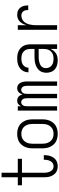

<svg xmlns="http://www.w3.org/2000/svg" viewBox="858 -1634 783 2540"><g transform="rotate(-90 1250.0 -363.5)"><path d="M321 8Q299 8 277.5 2.5Q256 -3 238 -16Q220 -29 207.5 -48Q195 -67 187.5 -87.5Q180 -108 177.5 -130.5Q175 -153 175 -175V-465H70V-520H175V-735H235V-520H420V-465H235V-175Q235 -160 236.5 -145.5Q238 -131 242 -117.5Q246 -104 252.5 -91Q259 -78 269 -67.5Q279 -57 293 -52Q307 -47 321 -47Q335 -47 348.5 -52Q362 -57 372 -66.5Q382 -76 389 -88.5Q396 -101 400 -114Q404 -127 405.5 -141Q407 -155 407 -169V-176H468V-166Q468 -145 464.5 -123.5Q461 -102 453 -82Q445 -62 432.5 -44.5Q420 -27 402.5 -15Q385 -3 364 2.5Q343 8 321 8Z M750 8Q723 8 696.5 2.5Q670 -3 646.5 -16Q623 -29 605.5 -50Q588 -71 577 -95.5Q566 -120 562 -146.5Q558 -173 558 -200V-320Q558 -347 562 -373.5Q566 -400 577 -424.5Q588 -449 605.5 -470Q623 -491 646.5 -504Q670 -517 696.5 -522.5Q723 -528 750 -528Q777 -528 803.5 -522.5Q830 -517 853.5 -504Q877 -491 894.5 -470Q912 -449 923 -424.5Q934 -400 938 -373.5Q942 -347 942 -320V-200Q942 -173 938 -146.5Q934 -120 923 -95.5Q912 -71 894.5 -50Q877 -29 853.5 -16Q830 -3 803.5 2.5Q777 8 750 8ZM750 -47Q769 -47 788 -51.5Q807 -56 823 -66.5Q839 -77 850.5 -92Q862 -107 869 -125Q876 -143 878.5 -162Q881 -181 881 -200V-320Q881 -339 878.5 -358Q876 -377 869 -395Q862 -413 850.5 -428Q839 -443 823 -453.5Q807 -464 788 -468.5Q769 -473 750 -473Q731 -473 712 -468.5Q693 -464 677 -453.5Q661 -443 649.5 -428Q638 -413 631 -395Q624 -377 621.5 -358Q619 -339 619 -320V-200Q619 -181 621.5 -162Q624 -143 631 -125Q638 -107 649.5 -92Q661 -77 677 -66.5Q693 -56 712 -51.5Q731 -47 750 -47Z M1057 0V-520H1115V-476Q1120 -487 1127 -497Q1134 -507 1144 -514.5Q1154 -522 1166 -525Q1178 -528 1190 -528Q1205 -528 1219 -523Q1233 -518 1243.5 -508Q1254 -498 1261 -484.5Q1268 -471 1272 -457Q1276 -471 1283 -484.5Q1290 -498 1300.5 -508Q1311 -518 1325 -523Q1339 -528 1354 -528Q1369 -528 1383 -523Q1397 -518 1407.5 -508Q1418 -498 1425 -485Q1432 -472 1436 -457.5Q1440 -443 1441.5 -428.5Q1443 -414 1443 -399V0H1385V-399Q1385 -412 1383 -425Q1381 -438 1374.5 -449.5Q1368 -461 1356.5 -468Q1345 -475 1332 -475Q1319 -475 1307.5 -468Q1296 -461 1289.5 -449.5Q1283 -438 1281 -425Q1279 -412 1279 -399V0H1221V-399Q1221 -412 1219 -425Q1217 -438 1210.5 -449.5Q1204 -461 1192.5 -468Q1181 -475 1168 -475Q1155 -475 1143.5 -468Q1132 -461 1125.5 -449.5Q1119 -438 1117 -425Q1115 -412 1115 -399V0Z M1723 8Q1691 8 1660 0Q1629 -8 1605 -28.5Q1581 -49 1569.5 -79.5Q1558 -110 1558 -141Q1558 -166 1565 -190.5Q1572 -215 1587.5 -234Q1603 -253 1625 -266Q1647 -279 1670.5 -286.5Q1694 -294 1719 -296.5Q1744 -299 1768 -299H1873V-352Q1873 -368 1870 -384.5Q1867 -401 1859.5 -415.5Q1852 -430 1840 -441.5Q1828 -453 1813 -460Q1798 -467 1781.5 -470Q1765 -473 1749 -473Q1727 -473 1705.5 -469Q1684 -465 1665.5 -453Q1647 -441 1636 -421.5Q1625 -402 1625 -381V-379H1564V-381Q1564 -403 1571 -424.5Q1578 -446 1591 -464Q1604 -482 1622.5 -494.5Q1641 -507 1661.5 -514.5Q1682 -522 1704.5 -525Q1727 -528 1749 -528Q1773 -528 1797 -524Q1821 -520 1843 -510Q1865 -500 1883.5 -483.5Q1902 -467 1913.5 -445.5Q1925 -424 1929.5 -400Q1934 -376 1934 -352V0H1873V-88Q1864 -66 1849 -47Q1834 -28 1814 -15Q1794 -2 1770.5 3Q1747 8 1723 8ZM1746 -47Q1763 -47 1780.5 -50.5Q1798 -54 1813.5 -62Q1829 -70 1841 -83Q1853 -96 1860.5 -112Q1868 -128 1870.5 -145.5Q1873 -163 1873 -180V-244H1768Q1752 -244 1735 -242.5Q1718 -241 1702 -237Q1686 -233 1670.5 -226Q1655 -219 1643 -207.5Q1631 -196 1625 -180Q1619 -164 1619 -147Q1619 -124 1629.5 -103Q1640 -82 1658.5 -69Q1677 -56 1700 -51.5Q1723 -47 1746 -47Z M2126 0V-520H2187V-404Q2194 -428 2205 -450.5Q2216 -473 2233 -491Q2250 -509 2273.5 -518.5Q2297 -528 2322 -528Q2340 -528 2358.5 -524.5Q2377 -521 2392.5 -511Q2408 -501 2419.5 -486.5Q2431 -472 2437.5 -455Q2444 -438 2446.5 -419.5Q2449 -401 2449 -382H2388Q2388 -399 2385 -415.5Q2382 -432 2372.5 -445.5Q2363 -459 2347.5 -466Q2332 -473 2316 -473Q2294 -473 2273 -465Q2252 -457 2236.5 -441Q2221 -425 2211.5 -405Q2202 -385 2196.5 -363.5Q2191 -342 2189 -320Q2187 -298 2187 -276V0Z"/></g></svg>

Font: Iosevka Term Curly Light
Style: Regular
Weight: 300
Designer: Belleve Invis
Foundry: Belleve Invis
Version: Version 32.3.0